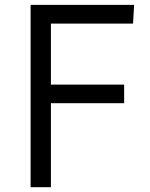

<svg xmlns="http://www.w3.org/2000/svg" viewBox="-20 -779 624 799"><path d="M107.4 -758.8H538.1L533.7 -680.7H191.9V-426.8H496.6V-349.6H191.9V0H107.4Z"/></svg>

Font: Duru Sans
Style: Regular
Weight: 400
Designer: Onur Yazõcõgil
Foundry: Onur Yazõcõgil
Version: Version 1.002